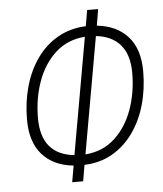

<svg xmlns="http://www.w3.org/2000/svg" viewBox="-52 -759 690 815"><g transform="rotate(-5 293.0 -351.5)"><path d="M222.7 9.8 234.9 -60.1Q149.4 -68.8 102.1 -122.3Q54.7 -175.8 54.7 -271Q54.7 -346.2 73.5 -412.6Q92.3 -479 128.7 -530.3Q165 -581.5 217.8 -611.8Q270.5 -642.1 337.9 -645L349.6 -712.9H396.5L384.8 -643.1Q469.2 -634.3 516.6 -581.3Q564 -528.3 564 -433.1Q564 -357.9 545.2 -291.5Q526.4 -225.1 490 -173.8Q453.6 -122.6 401.1 -92Q348.6 -61.5 281.2 -59.1L269.5 9.8ZM242.2 -104 330.1 -600.6Q255.9 -595.2 204.8 -548.8Q153.8 -502.4 127.7 -429.9Q101.6 -357.4 101.6 -273.4Q101.6 -118.7 242.2 -104ZM377 -599.6 289.1 -103Q363.3 -108.9 414.1 -155.3Q464.8 -201.7 491 -274.2Q517.1 -346.7 517.1 -430.7Q517.1 -507.8 481 -550Q444.8 -592.3 377 -599.6Z"/></g></svg>

Font: Cascadia Mono PL ExtraLight
Style: Italic
Weight: 200
Italic angle: -10°
Monospace: yes
Designer: Aaron Bell
Foundry: Saja Typeworks
Version: Version 2404.023; ttfautohint (v1.8.4)